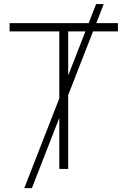

<svg xmlns="http://www.w3.org/2000/svg" viewBox="-20 -843 636 958"><path d="M101.1 95.7H139.2L275.9 -254.9V0H320.3V-368.7L444.3 -686.5H568.4V-727.5H460.4L497.6 -822.8H459.5L422.4 -727.5H27.8V-686.5H275.9V-352.1ZM320.3 -466.3V-686.5H406.2Z"/></svg>

Font: Raveo Display Display ExLight
Style: Regular
Weight: 200
Designer: Jakub Foglar, Rasmus Andersson (Inter)
Foundry: Jakubfoglar.com
Version: Version 1.100;Glyphs 3.2.3 (3260)